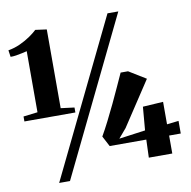

<svg xmlns="http://www.w3.org/2000/svg" viewBox="-92 -906 1042 1048"><g transform="rotate(-10 429.0 -382.0)"><path d="M102 -349.5V-688Q92.5 -685.5 75.5 -681.8Q58.5 -678 40.8 -675.2Q23 -672.5 10 -673L4.5 -710Q39.5 -716 71 -730.5Q102.5 -745 127.8 -762.5Q153 -780 168 -794.5L230.5 -786V-349.5L305.5 -340V-312.5H23V-340ZM572 -815H632L211.5 51H151.5ZM657.5 0 661 -99.5H458L427.5 -157.5Q447.5 -192 469.2 -235Q491 -278 512.5 -323.2Q534 -368.5 553 -410.5Q572 -452.5 586.5 -484H627.5L722 -426L560.5 -181L517 -130L663 -150L674 -279.5L787 -286.5V-162L852 -169.5V-99.5H787.5V0Z"/></g></svg>

Font: Merriweather 120pt Black
Style: Regular
Weight: 900
Designer: Eben Sorkin
Foundry: Eben Sorkin
Version: Version 2.100